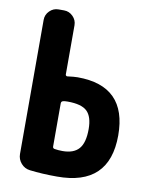

<svg xmlns="http://www.w3.org/2000/svg" viewBox="-84 -791 667 862"><g transform="rotate(10 250.0 -360.0)"><path d="M240.2 -107.4Q291 -107.4 314.9 -134.8Q338.9 -162.1 338.9 -224.6Q338.9 -281.2 313.5 -305.7Q288.1 -330.1 224.6 -330.1Q210 -330.1 204.1 -328.1Q195.3 -326.2 195.3 -316.4V-120.1Q195.3 -112.3 203.1 -110.4Q220.7 -107.4 240.2 -107.4ZM250 -445.3Q474.6 -445.3 474.6 -219.7Q474.6 10.7 235.4 9.8Q168 9.8 111.3 2.9Q86.9 0 70.8 -18.6Q54.7 -37.1 54.7 -61.5V-672.9Q54.7 -696.3 71.8 -713.4Q88.9 -730.5 112.3 -730.5H137.7Q161.1 -730.5 178.2 -713.4Q195.3 -696.3 195.3 -672.9V-448.2Q195.3 -445.3 198.2 -442.9Q201.2 -440.4 204.1 -441.4Q234.4 -445.3 250 -445.3Z"/></g></svg>

Font: Rounded Mgen+ 1m bold
Style: Bold
Weight: 700
Designer: [Source Han Sans]
Ryoko NISHIZUKA  (kana & ideographs); Paul D. Hunt (Latin, Greek & Cyrillic); Wenlong ZHANG  (bopomofo
Version: Version 1.059.20150602